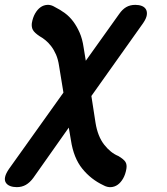

<svg xmlns="http://www.w3.org/2000/svg" viewBox="-66 -580 686 790"><path d="M523 -485 310 -185 327 -75Q336 -19 362.5 15Q389 49 421 62Q443 75 450 86Q457 97 454 115Q450 138 440.5 154.5Q431 171 418.5 180Q406 189 390.5 190Q375 191 359 182Q308 158 272.5 114Q237 70 226 -2L217 -55L71 152Q57 171 40.5 180.5Q24 190 3 190Q-12 190 -24 185.5Q-36 181 -42 171.5Q-48 162 -45 148Q-42 134 -29 115L195 -199L177 -309Q173 -336 164.5 -355.5Q156 -375 144.5 -390Q133 -405 120.5 -415Q108 -425 97 -431Q76 -445 69.5 -456.5Q63 -468 65 -485Q69 -508 78.5 -524.5Q88 -541 100.5 -550Q113 -559 128.5 -560Q144 -561 160 -551Q182 -540 201 -526Q220 -512 235 -492Q250 -472 261.5 -446Q273 -420 278 -385L287 -330L424 -522Q437 -541 453 -550.5Q469 -560 491 -560Q506 -560 517.5 -555.5Q529 -551 534.5 -541.5Q540 -532 538 -518Q536 -504 523 -485Z"/></svg>

Font: Maple Mono SemiBold
Style: Italic
Weight: 600
Italic angle: -10°
Monospace: yes
Designer: subframe7536
Version: Version 7.000